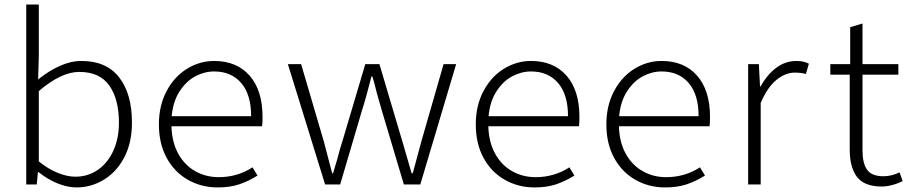

<svg xmlns="http://www.w3.org/2000/svg" viewBox="-20 -808 4029 841"><path d="M149 -54H146L141 0H95V-788H150V-561L147 -460Q194 -498 242.5 -519.5Q291 -541 337 -541Q446 -541 502 -469Q558 -397 558 -271Q558 -184 525 -120Q492 -56 436 -21.5Q380 13 315 13Q276 13 232.5 -4.5Q189 -22 149 -54ZM501 -271Q501 -373 459 -433Q417 -493 327 -493Q248 -493 150 -409V-101Q192 -67 233.5 -50.5Q275 -34 310 -34Q365 -34 408.5 -64Q452 -94 476.5 -148Q501 -202 501 -271Z M676 -263Q676 -346 710 -409.5Q744 -473 799.5 -507Q855 -541 918 -541Q1017 -541 1073.5 -476.5Q1130 -412 1130 -296Q1130 -268 1128 -255H731Q733 -185 761 -134.5Q789 -84 835.5 -58Q882 -32 938 -32Q1020 -32 1086 -75L1108 -39Q1068 -14 1027.5 -0.5Q987 13 933 13Q862 13 803 -20.5Q744 -54 710 -116.5Q676 -179 676 -263ZM1080 -299Q1080 -394 1036.5 -444.5Q993 -495 918 -495Q876 -495 836 -474Q796 -453 767 -408.5Q738 -364 732 -299Z M1241 -527H1299L1398 -190L1435 -49H1439L1459 -117Q1469 -157 1480 -190L1580 -527H1642L1742 -190L1783 -49H1788L1826 -190L1923 -527H1978L1821 0H1749L1653 -322L1631 -399Q1618 -452 1611 -473H1607Q1583 -378 1564 -319L1470 0H1404Z M2064 -263Q2064 -346 2098 -409.5Q2132 -473 2187.5 -507Q2243 -541 2306 -541Q2405 -541 2461.5 -476.5Q2518 -412 2518 -296Q2518 -268 2516 -255H2119Q2121 -185 2149 -134.5Q2177 -84 2223.5 -58Q2270 -32 2326 -32Q2408 -32 2474 -75L2496 -39Q2456 -14 2415.5 -0.5Q2375 13 2321 13Q2250 13 2191 -20.5Q2132 -54 2098 -116.5Q2064 -179 2064 -263ZM2468 -299Q2468 -394 2424.5 -444.5Q2381 -495 2306 -495Q2264 -495 2224 -474Q2184 -453 2155 -408.5Q2126 -364 2120 -299Z M2636 -263Q2636 -346 2670 -409.5Q2704 -473 2759.5 -507Q2815 -541 2878 -541Q2977 -541 3033.5 -476.5Q3090 -412 3090 -296Q3090 -268 3088 -255H2691Q2693 -185 2721 -134.5Q2749 -84 2795.5 -58Q2842 -32 2898 -32Q2980 -32 3046 -75L3068 -39Q3028 -14 2987.5 -0.5Q2947 13 2893 13Q2822 13 2763 -20.5Q2704 -54 2670 -116.5Q2636 -179 2636 -263ZM3040 -299Q3040 -394 2996.5 -444.5Q2953 -495 2878 -495Q2836 -495 2796 -474Q2756 -453 2727 -408.5Q2698 -364 2692 -299Z M3257 -527H3304L3309 -430H3312Q3340 -481 3380 -511Q3420 -541 3469 -541Q3500 -541 3523 -529L3510 -484Q3488 -490 3461 -490Q3421 -490 3381.5 -458.5Q3342 -427 3312 -357V0H3257Z M3702 -152V-481H3617V-527H3704V-689L3758 -705V-527H3915V-481H3758V-148Q3758 -93 3778 -64.5Q3798 -36 3850 -36Q3885 -36 3920 -53L3934 -15Q3913 -4 3888 2.5Q3863 9 3842 9Q3766 9 3734 -33Q3702 -75 3702 -152Z"/></svg>

Font: Nebula Sans Light
Style: Regular
Weight: 300
Designer: Paul D. Hunt for Adobe (as Source Sans)
Foundry: Nebula Entertainment & Broadcasting LLC
Version: Version 1.010